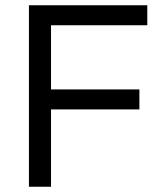

<svg xmlns="http://www.w3.org/2000/svg" viewBox="-20 -710 610 730"><path d="M90 0V-690H540V-614H174V-370H510V-294H174V0Z"/></svg>

Font: Oxanium
Style: Regular
Weight: 400
Designer: Severin Meyer
Version: Version 1.001